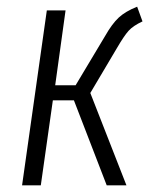

<svg xmlns="http://www.w3.org/2000/svg" viewBox="-20 -554 475 574"><path d="M406 -490Q378 -477 364.5 -462Q351 -447 330 -411L250 -276L358 0H299L201 -254H138L102 0H46L120 -523H176L145 -299H206L294 -446Q315 -483 335 -501.5Q355 -520 390 -534Z"/></svg>

Font: Fira Sans Extra Condensed Light
Style: Italic
Weight: 300
Width: 3
Italic angle: -8°
Designer: Carrois Corporate & Edenspiekermann AG
Foundry: Carrois Corporate GbR & Edenspiekermann AG
Version: Version 4.203